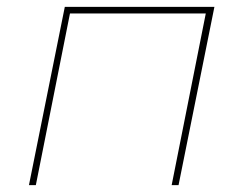

<svg xmlns="http://www.w3.org/2000/svg" viewBox="-20 -537 706 557"><path d="M602 -517 498 0H478L577 -498H183L84 0H64L168 -517Z"/></svg>

Font: Montserrat Alternates Thin
Style: Italic
Weight: 250
Italic angle: -11.3°
Designer: Julieta Ulanovsky
Foundry: Julieta Ulanovsky
Version: Version 7.200